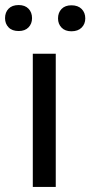

<svg xmlns="http://www.w3.org/2000/svg" viewBox="-62 -741 358 761"><path d="M12 -721Q37 -721 51 -706.5Q65 -692 65 -669Q65 -647 51 -632.5Q37 -618 12 -618Q-14 -618 -28 -632.5Q-42 -647 -42 -669Q-42 -692 -28 -706.5Q-14 -721 12 -721ZM221 -720Q247 -720 261.5 -705.5Q276 -691 276 -668Q276 -646 261.5 -631.5Q247 -617 221 -617Q196 -617 182 -631.5Q168 -646 168 -668Q168 -691 182 -705.5Q196 -720 221 -720ZM68 -528H159V0H68Z"/></svg>

Font: Freesentation 5 Medium
Style: Regular
Weight: 500
Designer: glyphs from Roboto by Christian Robertson / Hangul glyphs from Noto Sans CJK(Source Han Sans) by Jang Soo-young and Kang
Foundry: PT&
Version: Version 2.001